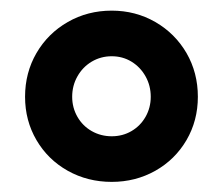

<svg xmlns="http://www.w3.org/2000/svg" viewBox="-20 -748 430 370"><path d="M28.3 -561.5Q28.3 -607.9 50.3 -645.8Q72.3 -683.6 110.6 -705.6Q148.9 -727.5 195.3 -727.5Q241.2 -727.5 279.3 -705.6Q317.4 -683.6 339.4 -645.8Q361.3 -607.9 361.3 -561.5Q361.3 -515.6 339.4 -478Q317.4 -440.4 279.3 -418.9Q241.2 -397.5 195.3 -397.5Q148.9 -397.5 110.6 -418.9Q72.3 -440.4 50.3 -478Q28.3 -515.6 28.3 -561.5ZM270.5 -561.5Q270.5 -583 260.5 -600.8Q250.5 -618.7 233.4 -629.2Q216.3 -639.6 195.3 -639.6Q174.3 -639.6 156.7 -629.2Q139.2 -618.7 129.2 -600.8Q119.1 -583 119.1 -561.5Q119.1 -540.5 129.2 -522.9Q139.2 -505.4 156.7 -495.4Q174.3 -485.4 195.3 -485.4Q216.3 -485.4 233.4 -495.4Q250.5 -505.4 260.5 -522.9Q270.5 -540.5 270.5 -561.5Z"/></svg>

Font: Reddit Sans Fudge ExtraBold
Style: Regular
Weight: 800
Designer: Stephen Hutchings
Foundry: Reddit
Version: Version 1.011